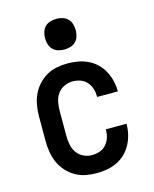

<svg xmlns="http://www.w3.org/2000/svg" viewBox="-113 -821 727 906"><g transform="rotate(-15 250.0 -368.5)"><path d="M247 8Q220 8 193.5 3Q167 -2 143.5 -15.5Q120 -29 101.5 -49.5Q83 -70 72 -94.5Q61 -119 56.5 -146Q52 -173 52 -200V-320Q52 -347 56.5 -374Q61 -401 72 -425.5Q83 -450 101.5 -470.5Q120 -491 143.5 -504.5Q167 -518 193.5 -523Q220 -528 247 -528Q273 -528 298 -523.5Q323 -519 346 -508Q369 -497 387.5 -479Q406 -461 418 -438.5Q430 -416 436 -391Q442 -366 442 -341V-339H341V-340Q341 -360 335.5 -378.5Q330 -397 317 -412Q304 -427 285.5 -433.5Q267 -440 247 -440Q226 -440 206 -430.5Q186 -421 173.5 -403Q161 -385 157 -363.5Q153 -342 153 -320V-200Q153 -178 157 -156.5Q161 -135 173.5 -117Q186 -99 206 -89.5Q226 -80 247 -80Q267 -80 285.5 -86.5Q304 -93 317 -108Q330 -123 335.5 -141.5Q341 -160 341 -180V-181H442V-179Q442 -154 436 -129Q430 -104 418 -81.5Q406 -59 387.5 -41Q369 -23 346 -12Q323 -1 298 3.5Q273 8 247 8ZM250 -595Q235 -595 220 -599.5Q205 -604 194.5 -614.5Q184 -625 179.5 -640Q175 -655 175 -670Q175 -685 179.5 -700Q184 -715 194.5 -725.5Q205 -736 220 -740.5Q235 -745 250 -745Q265 -745 280 -740.5Q295 -736 305.5 -725.5Q316 -715 320.5 -700Q325 -685 325 -670Q325 -655 320.5 -640Q316 -625 305.5 -614.5Q295 -604 280 -599.5Q265 -595 250 -595Z"/></g></svg>

Font: Iosevka SS18 Semibold
Style: Regular
Weight: 600
Monospace: yes
Designer: Belleve Invis
Foundry: Belleve Invis
Version: Version 25.1.1; ttfautohint (v1.8.4)